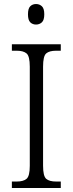

<svg xmlns="http://www.w3.org/2000/svg" viewBox="-20 -934 362 954"><path d="M39 0V-32H63Q96 -32 112 -45.5Q128 -59 128 -110V-603Q128 -655 112 -668.5Q96 -682 63 -682H39V-714H282V-682H259Q225 -682 209.5 -668.5Q194 -655 194 -603V-111Q194 -59 209.5 -45.5Q225 -32 259 -32H282V0ZM159 -812Q142 -812 130.5 -823Q119 -834 119 -863Q119 -892 130.5 -903Q142 -914 159 -914Q176 -914 188 -903Q200 -892 200 -863Q200 -834 188 -823Q176 -812 159 -812Z"/></svg>

Font: Noto Serif Lao SemiCondensed Light
Style: Regular
Weight: 300
Width: 4
Designer: Monotype Design Team
Foundry: Monotype Imaging Inc.
Version: Version 2.003; ttfautohint (v1.8.4.7-5d5b)